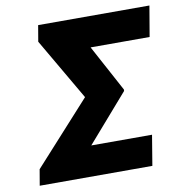

<svg xmlns="http://www.w3.org/2000/svg" viewBox="-81 -806 849 883"><g transform="rotate(-10 343.0 -364.5)"><path d="M583.1 -141.3 559.7 0H33.7L46.5 -74.9L309.7 -365.1L142 -653.4L154.8 -728.7H674.4L650.2 -585.9H374.6L491.8 -368.6L491.5 -361.9L299.4 -141.3Z"/></g></svg>

Font: Inter UI Extra Bold
Style: Italic
Weight: 800
Italic angle: 9.39999°
Designer: Rasmus Andersson
Foundry: rsms
Version: 3.2;8d6f07862